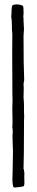

<svg xmlns="http://www.w3.org/2000/svg" viewBox="-20 -805 170 873"><path d="M89 40Q86 44 64 46Q61 46 57 46.5Q53 47 50.5 47.5Q48 48 45 47Q42 46 40 44Q35 25 37 -10Q37 -17 37.5 -33.5Q38 -50 38 -59Q38 -68 38.5 -88Q39 -108 39 -117Q39 -123 37.5 -158.5Q36 -194 38 -202Q38 -221 36 -226Q37 -232 37 -256Q35 -319 37 -349Q36 -361 36 -467Q35 -558 36 -651Q34 -666 34 -690Q34 -714 31 -730Q32 -735 32.5 -754.5Q33 -774 36 -780Q40 -785 61 -785Q82 -782 85 -777Q87 -772 87 -755Q88 -742 86 -730Q86 -725 86.5 -725Q87 -725 87 -720V-711Q87 -705 88 -692Q89 -679 89 -672Q89 -668 88 -657Q87 -646 87 -642Q87 -503 90 -441Q90 -439 88.5 -433Q87 -427 87 -423Q88 -415 88 -404.5Q88 -394 87.5 -381Q87 -368 87 -361Q89 -341 89 -330Q89 -281 90 -277Q89 -267 89 -216Q89 -98 87 -38Q89 -35 89.5 -27Q90 -19 91 -16Q90 -6 90.5 4Q91 14 91 24.5Q91 35 89 40Z"/></svg>

Font: FuturaRenner
Style: Regular
Weight: 400
Designer: BSozoo
Foundry: BSozoo
Version: Version 1.001;PS 001.001;hotconv 1.0.70;makeotf.lib2.5.58329